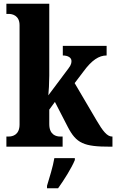

<svg xmlns="http://www.w3.org/2000/svg" viewBox="-20 -780 619 1021"><path d="M14 0H313V-54H299C280 -54 242 -62 242 -120V-197L272 -238L340 -106C386 -17 426 0 566 0H578V-54H575C550 -54 526 -84 494 -139L377 -338L424 -400C468 -460 506 -485 547 -485V-536H314V-485C342 -485 360 -473 360 -456C360 -449 360 -436 344 -416L237 -273C239 -286 242 -343 242 -378V-760H14V-706H27C45 -706 84 -698 84 -646V-118C84 -62 46 -54 27 -54H14ZM230 208V221H289C320 178 361 113 378 71V61H269C262 105 242 168 230 208Z"/></svg>

Font: Noto Serif Myanmar Condensed ExtraBold
Style: Regular
Weight: 800
Width: 3
Designer: Ben Mitchell and the Monotype Design Team
Foundry: Monotype Imaging Inc.
Version: Version 2.106